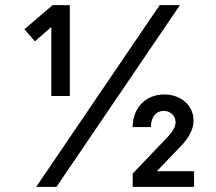

<svg xmlns="http://www.w3.org/2000/svg" viewBox="-20 -728 842 748"><path d="M252 -354V-708H185L75 -614L116 -567L180 -623V-354ZM121 0H200L681 -708H602ZM684 -158C717 -192 734 -226 734 -258C734 -317 686 -360 619 -360C551 -360 497 -311 497 -233H568C568 -274 589 -296 618 -296C643 -296 664 -278 664 -252C664 -235 655 -217 630 -191L497 -52V0H736V-61H591Z"/></svg>

Font: UULA Sans
Style: Regular
Weight: 400
Designer: Mohamed Gaber, Laura Garcia Mut
Foundry: Kief Type Foundry
Version: Version 3.006;hotconv 1.0.109;makeotfexe 2.5.65596